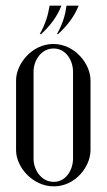

<svg xmlns="http://www.w3.org/2000/svg" viewBox="-20 -656 378 681"><path d="M126 -535C157 -564 181 -594 198 -636H156C150 -601 142 -573 121 -535ZM186 -535C217 -564 242 -594 259 -636H216C211 -601 203 -573 182 -535ZM37 -123C37 -64 95 5 171 5C247 5 301 -65 301 -123V-371C301 -430 245 -500 169 -500C93 -500 37 -429 37 -371ZM99 -402C99 -440 125 -484 170 -484C215 -484 239 -440 239 -402V-93C239 -55 215 -11 171 -11C125 -11 99 -55 99 -93Z"/></svg>

Font: Emberly
Style: Regular
Weight: 400
Designer: Rajesh Rajput
Foundry: Rajesh Rajput
Version: Version 1.000